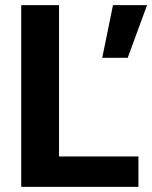

<svg xmlns="http://www.w3.org/2000/svg" viewBox="-20 -731 595 751"><path d="M521.5 0H165V-119.1H521.5ZM210.9 0H63V-710.9H210.9ZM421.9 -710.9H555.2L479.5 -504.9H379.9Z"/></svg>

Font: Heebo
Style: Bold
Weight: 700
Designer: Oded Ezer
Foundry: Ezer Type House
Version: Version 3.100